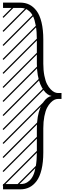

<svg xmlns="http://www.w3.org/2000/svg" viewBox="-23 -990 574 1453"><path d="M271.5 255.9 101.6 425.8 94.7 418.9 269.5 244.1ZM279.3 142.1 3.4 418 -3.4 411.1 278.3 129.4ZM281.7 33.2 3.4 311.5 -3.4 304.7 279.3 22ZM287.1 -78.1 3.4 205.6 -3.4 198.7 285.6 -90.3ZM329.6 -227.1 3.4 99.1 -3.4 92.3 325.7 -236.8ZM325.2 -328.1 3.4 -6.3 -3.4 -13.2 318.4 -335ZM290.5 -399.4 3.4 -112.3 -3.4 -119.1 288.1 -410.6ZM280.3 -495.6 3.4 -218.8 -3.4 -225.6 277.8 -506.8ZM281.7 -603 3.4 -324.7 -3.4 -331.5 279.8 -614.7ZM278.3 -706.1 3.4 -431.2 -3.4 -438 275.9 -717.3ZM273.9 -807.1 3.4 -536.6 -3.4 -543.5 271 -817.9ZM244.1 -883.3 3.4 -642.6 -3.4 -649.4 239.7 -892.6ZM189.9 -935.5 3.4 -749 -3.4 -755.9 184.1 -943.4ZM92.3 -958 99.1 -951.2 3.4 -855 -3.4 -861.8ZM130.9 402.8Q149.4 402.8 165 398.2Q180.7 393.6 198.2 378.4Q215.8 363.3 227.8 338.1Q239.7 313 247.8 268.1Q255.9 223.1 255.9 163.1V-19Q255.9 -65.4 262.9 -105.5Q270 -145.5 281.2 -172.9Q292.5 -200.2 307.4 -220.5Q322.3 -240.7 337.4 -251Q352.5 -261.2 367.7 -263.7Q352.5 -266.1 337.4 -276.4Q322.3 -286.6 307.4 -306.9Q292.5 -327.1 281.2 -354.5Q270 -381.8 262.9 -421.9Q255.9 -461.9 255.9 -508.3V-690.4Q255.9 -750.5 247.8 -795.4Q239.7 -840.3 227.8 -865.5Q215.8 -890.6 198.2 -905.8Q180.7 -920.9 165 -925.5Q149.4 -930.2 130.9 -930.2H0V-970.2H130.9Q168.5 -970.2 199 -955.1Q229.5 -939.9 253.7 -908Q277.8 -876 291.3 -820.6Q304.7 -765.1 304.7 -690.4V-508.3Q304.7 -458 312.7 -417.5Q320.8 -377 333 -353.3Q345.2 -329.6 360.8 -313.7Q376.5 -297.9 389.9 -292Q403.3 -286.1 415 -286.1H442.4V-241.2H415Q403.3 -241.2 389.9 -235.4Q376.5 -229.5 360.8 -213.6Q345.2 -197.8 333 -174.1Q320.8 -150.4 312.7 -109.9Q304.7 -69.3 304.7 -19V163.1Q304.7 237.8 291.3 293.2Q277.8 348.6 253.7 380.6Q229.5 412.6 199 427.7Q168.5 442.9 130.9 442.9H0V402.8Z"/></svg>

Font: AzarMehrMSRS3
Style: Regular
Weight: 1
Designer: Amin Abedi
Version: Version 1.00